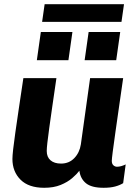

<svg xmlns="http://www.w3.org/2000/svg" viewBox="-20 -882 640 912"><path d="M190 10Q116 10 77.5 -28.5Q39 -67 39 -127Q39 -141 42.5 -173Q46 -205 53 -253.5Q60 -302 69.5 -367Q79 -432 91 -511H248Q237 -436 228.5 -377Q220 -318 214 -274.5Q208 -231 205 -204Q202 -177 202 -165Q202 -136 220 -120.5Q238 -105 270 -105Q308 -105 333 -131Q358 -157 364 -196L408 -511H565Q555 -442 545.5 -375Q536 -308 528 -252.5Q520 -197 515.5 -161.5Q511 -126 511 -118Q511 -104 518.5 -97Q526 -90 536 -90Q554 -90 577 -101L565 -12Q549 -2 526.5 4Q504 10 472 10Q415 10 388.5 -11.5Q362 -33 357 -71Q345 -55 323 -36Q301 -17 268 -3.5Q235 10 190 10ZM180 -778 192 -862H569L557 -778ZM532 -596H382L401 -730H551ZM305 -596H155L174 -730H324Z"/></svg>

Font: Chivo Mono Medium
Style: Bold Italic
Weight: 700
Italic angle: -8.05°
Monospace: yes
Version: Version 1.008